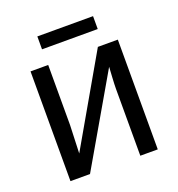

<svg xmlns="http://www.w3.org/2000/svg" viewBox="-123 -767 804 868"><g transform="rotate(-20 279.5 -333.0)"><path d="M154 -528V-239L149 -104L393 -528H489V0H405V-322Q405 -331 405.5 -344.5Q406 -358 407 -375L410 -426L163 0H69V-528ZM420 -604H152V-666H420Z"/></g></svg>

Font: Libra Sans
Style: Regular
Weight: 400
Foundry: Context Ltd
Version: Version 1.000; ttfautohint (v1.3)